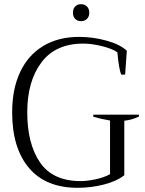

<svg xmlns="http://www.w3.org/2000/svg" viewBox="-20 -886 694 916"><path d="M328 -825Q328 -844 338.5 -855Q349 -866 367 -866Q384 -866 395 -855Q406 -844 406 -825Q406 -807 395 -796Q384 -785 367 -785Q349 -785 338.5 -796Q328 -807 328 -825ZM38 -350Q38 -461 76 -542Q114 -623 186 -666.5Q258 -710 358 -710Q424 -710 488.5 -692Q553 -674 585 -644L577 -530H558Q547 -559 540 -636Q520 -652 470 -665Q420 -678 377 -678Q245 -678 177.5 -588Q110 -498 110 -350Q110 -200 171 -111Q232 -22 365 -22Q395 -22 435.5 -30.5Q476 -39 505 -55V-311Q458 -319 425 -329V-339H643V-330Q610 -314 573 -310V-50Q536 -21 475 -5.5Q414 10 351 10Q198 10 118 -85Q38 -180 38 -350Z"/></svg>

Font: Trirong Light
Style: Regular
Weight: 300
Designer: Katatrad Team
Foundry: CadsonDemak
Version: Version 1.001